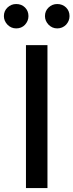

<svg xmlns="http://www.w3.org/2000/svg" viewBox="-52 -957 374 977"><path d="M189.5 -727.5Q189.5 -545.9 189.5 0Q162.1 0 80.1 0Q80.1 -181.6 80.1 -727.5Q107.4 -727.5 189.5 -727.5ZM30.3 -812.5Q4.9 -812.5 -13.7 -831.1Q-32.2 -850.6 -32.2 -875Q-32.2 -901.4 -13.7 -918.9Q4.9 -936.5 30.3 -936.5Q57.6 -936.5 75.2 -918.9Q92.8 -901.4 92.8 -875Q92.8 -850.6 75.2 -831.1Q57.6 -812.5 30.3 -812.5ZM239.3 -812.5Q213.9 -812.5 195.3 -831.1Q176.8 -850.6 176.8 -875Q176.8 -901.4 195.3 -918.9Q213.9 -936.5 239.3 -936.5Q265.6 -936.5 284.2 -918.9Q301.8 -901.4 301.8 -875Q301.8 -850.6 284.2 -831.1Q265.6 -812.5 239.3 -812.5Z"/></svg>

Font: DeepSea
Style: Medium
Weight: 500
Designer: Stem
Version: Version 3.019;git-0a5106e0b